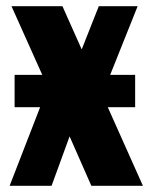

<svg xmlns="http://www.w3.org/2000/svg" viewBox="-20 -598 490 618"><path d="M27 -253V-357H415V-253ZM11 0 134 -317 17 -578H181L243 -439L298 -578H423L309 -293L440 0H274L204 -159L146 0Z"/></svg>

Font: Oswald
Style: Bold
Weight: 700
Designer: Vernon Adams
Foundry: Vernon Adams
Version: Version 4.103;gftools[0.9.33.dev8+g029e19f]